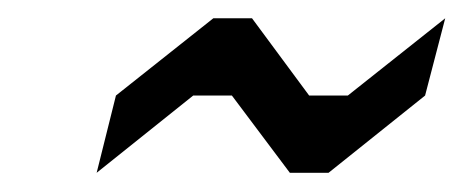

<svg xmlns="http://www.w3.org/2000/svg" viewBox="-20 -353 500 207"><path d="M188.3 -250 84.2 -166.7 105 -250 210 -333.3H251.7L313.3 -250H355L460 -333.3L438.3 -250L334.2 -166.7H292.5L230 -250Z"/></svg>

Font: Yulong
Style: Italic
Weight: 400
Italic angle: -14.25°
Designer: GGBotNet
Foundry: f0n7.com
Version: 1.00